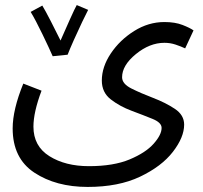

<svg xmlns="http://www.w3.org/2000/svg" viewBox="-20 -506 800 758"><path d="M30 1Q30 119 115.5 175.5Q201 232 326 232Q448 232 533 191.5Q618 151 662.5 93.5Q707 36 707 -14Q707 -52 670 -76.5Q633 -101 584.5 -119.5Q536 -138 499 -156.5Q462 -175 462 -201Q462 -248 516.5 -292.5Q571 -337 629 -337Q652 -337 673 -330Q694 -323 711 -315L744 -386Q730 -396 700.5 -407.5Q671 -419 629 -419Q566 -419 509.5 -383.5Q453 -348 417.5 -295Q382 -242 382 -188Q382 -141 417.5 -113.5Q453 -86 500 -68.5Q547 -51 582.5 -36.5Q618 -22 618 -1Q618 26 586.5 61.5Q555 97 491.5 123.5Q428 150 331 150Q238 150 175 110.5Q112 71 112 -6Q112 -63 144 -148L72 -176Q30 -73 30 1ZM247 -290Q255 -311 271.5 -348Q288 -385 304.5 -419.5Q321 -454 328 -467L283 -486Q276 -474 256 -429.5Q236 -385 219 -346Q203 -379 180.5 -422.5Q158 -466 147 -484L101 -459Q120 -428 147.5 -371Q175 -314 188 -284Z"/></svg>

Font: Noto Sans Arabic
Style: Regular
Weight: 400
Designer: Nadine Chahine - Monotype Design Team
Foundry: Monotype Imaging Inc.
Version: Version 1.902